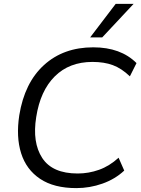

<svg xmlns="http://www.w3.org/2000/svg" viewBox="-20 -957 724 986"><path d="M372 9Q257 9 186 -38.5Q115 -86 88.5 -170Q62 -254 79 -365Q106 -532 206 -623Q306 -714 459 -714Q600 -714 681 -633L647 -565Q604 -606 559.5 -622.5Q515 -639 455 -639Q336 -639 261.5 -565Q187 -491 166 -356Q145 -225 197 -145.5Q249 -66 379 -66Q435 -66 488.5 -85Q542 -104 589 -147L618 -81Q571 -37 506 -14Q441 9 372 9ZM443 -765 574 -937H666L505 -765Z"/></svg>

Font: Mulish
Style: Italic
Weight: 400
Italic angle: -9°
Designer: Vernon Adams
Foundry: Vernon Adams
Version: Version 3.603; ttfautohint (v1.8.3)